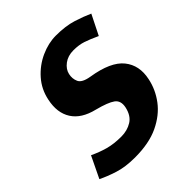

<svg xmlns="http://www.w3.org/2000/svg" viewBox="-210 -796 926 926"><g transform="rotate(-45 253.0 -333.0)"><path d="M490 -211Q478 -152 440.5 -102Q403 -52 338 -21Q273 10 176 10Q111 10 63 -5.5Q15 -21 -19 -38L34 -148Q74 -129 112.5 -118.5Q151 -108 201 -108Q242 -108 273.5 -127.5Q305 -147 315 -194Q323 -233 297.5 -251.5Q272 -270 206 -287Q127 -306 94.5 -357Q62 -408 78 -483Q90 -542 128.5 -585.5Q167 -629 219 -652.5Q271 -676 322 -676Q388 -676 435.5 -661Q483 -646 518 -630L467 -528Q426 -547 397.5 -556.5Q369 -566 332 -566Q294 -566 268 -546.5Q242 -527 236 -500Q230 -473 240.5 -449.5Q251 -426 300 -418Q419 -399 463 -344.5Q507 -290 490 -211Z"/></g></svg>

Font: Epunda Sans ExtraBold
Style: Italic
Weight: 800
Italic angle: -12.0243°
Designer: Simon Atzbach
Foundry: typofactur
Version: Version 2.204; ttfautohint (v1.8.4.7-5d5b)